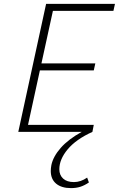

<svg xmlns="http://www.w3.org/2000/svg" viewBox="-20 -678 611 987"><path d="M252 -622 193 -352H470L462 -316H185L124 -36H462L455 0Q371 38 328 89.5Q285 141 285 192Q285 222 304.5 240Q324 258 360 258Q395 258 428 235L437 260Q415 275 393.5 282Q372 289 345 289Q296 289 268.5 266Q241 243 241 201Q241 188 244 171Q253 127 292 82.5Q331 38 400 0H74L217 -658H571L563 -622Z"/></svg>

Font: Ysabeau Light
Style: Italic
Weight: 300
Italic angle: -12°
Designer: Christian Thalmann (Catharsis Fonts)
Version: Version 0.003